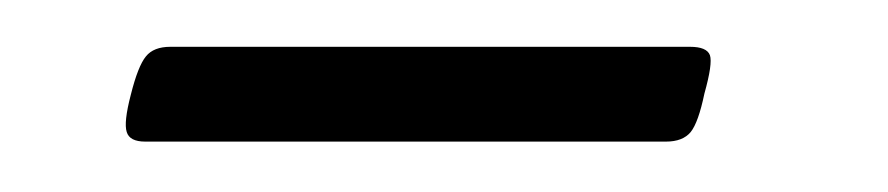

<svg xmlns="http://www.w3.org/2000/svg" viewBox="-20 -574 370 80"><path d="M34.5 -534.5Q37.5 -546.5 40.8 -550.5Q44 -554.5 51 -554.5H267.5Q274.5 -554.5 275.8 -551Q277 -547.5 273.5 -535Q271 -523 267.8 -519Q264.5 -515 257.5 -515H40.5Q34 -515 32.8 -519Q31.5 -523 34.5 -534.5Z"/></svg>

Font: Fraunces 144pt S000 SemiBold
Style: Italic
Weight: 600
Italic angle: -16°
Version: Version 1.000; ttfautohint (v1.8.3)